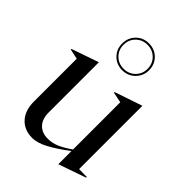

<svg xmlns="http://www.w3.org/2000/svg" viewBox="-227 -898 1026 1026"><g transform="rotate(45 286.0 -384.5)"><path d="M72 -128V-453L15 -465V-470L168 -523H169V-144Q169 -94 195 -67.5Q221 -41 264 -41Q298 -41 328.5 -54Q359 -67 401 -96V-453L341 -465V-470L497 -523H498V-45L557 -44V-39L402 15H401V-84Q334 -34 287 -9.5Q240 15 203 15Q143 15 107.5 -23.5Q72 -62 72 -128ZM186 -682Q186 -726 215 -755Q244 -784 287 -784Q331 -784 360 -755Q389 -726 389 -682Q389 -640 359.5 -610.5Q330 -581 287 -581Q244 -581 215 -610Q186 -639 186 -682ZM287 -592Q326 -592 352 -618Q378 -644 378 -682Q378 -721 352 -747Q326 -773 287 -773Q248 -773 222 -747Q196 -721 196 -682Q196 -644 222 -618Q248 -592 287 -592Z"/></g></svg>

Font: Nyght Serif
Style: Regular
Weight: 400
Designer: Maksym Kobuzan
Version: Version 0.410;July 4, 2025;FontCreator 15.0.0.2958 64-bit